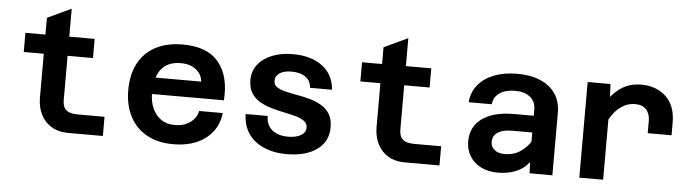

<svg xmlns="http://www.w3.org/2000/svg" viewBox="-46 -906 3992 1108"><g transform="rotate(5 1950.0 -352.0)"><path d="M370 0Q316 0 275.5 -24Q235 -48 213.5 -91Q192 -134 192 -189V-651L330 -716V-189Q330 -164 337.5 -146.5Q345 -129 365.5 -120Q386 -111 424 -111H573V0ZM76 -443V-554H477V-443Z M981 12Q892 12 828.5 -23Q765 -58 730.5 -123Q696 -188 696 -277Q696 -368 730.5 -432.5Q765 -497 830 -531.5Q895 -566 987 -566Q1130 -566 1195.5 -486Q1261 -406 1251 -266H806V-362H1111Q1107 -405 1072.5 -431.5Q1038 -458 986 -458Q909 -458 871.5 -410Q834 -362 834 -271Q834 -223 851 -184Q868 -145 900.5 -122Q933 -99 981 -99Q1033 -99 1069.5 -125Q1106 -151 1114 -192H1251Q1240 -98 1168 -43Q1096 12 981 12Z M1639 12Q1563 12 1505 -13.5Q1447 -39 1415.5 -86Q1384 -133 1383 -198H1511Q1510 -147 1544.5 -118Q1579 -89 1638 -89Q1684 -89 1712 -105.5Q1740 -122 1740 -150Q1740 -174 1721 -188Q1702 -202 1671.5 -210.5Q1641 -219 1604 -226.5Q1567 -234 1530 -244.5Q1493 -255 1462 -273Q1431 -291 1412 -320.5Q1393 -350 1393 -396Q1393 -447 1422 -485Q1451 -523 1503.5 -544.5Q1556 -566 1625 -566Q1731 -566 1796 -517Q1861 -468 1867 -381H1740Q1737 -422 1706.5 -443.5Q1676 -465 1626 -465Q1582 -465 1557 -448.5Q1532 -432 1532 -403Q1532 -380 1551 -367.5Q1570 -355 1600.5 -347.5Q1631 -340 1668.5 -333.5Q1706 -327 1742.5 -317Q1779 -307 1810 -289Q1841 -271 1859.5 -241Q1878 -211 1878 -164Q1878 -81 1813 -34.5Q1748 12 1639 12Z M2320 0Q2266 0 2225.5 -24Q2185 -48 2163.5 -91Q2142 -134 2142 -189V-651L2280 -716V-189Q2280 -164 2287.5 -146.5Q2295 -129 2315.5 -120Q2336 -111 2374 -111H2523V0ZM2026 -443V-554H2427V-443Z M3045 0 3040 -108V-369Q3040 -415 3008 -441Q2976 -467 2920 -467Q2865 -467 2831 -443.5Q2797 -420 2793 -378H2659Q2664 -437 2698.5 -479Q2733 -521 2791 -543.5Q2849 -566 2925 -566Q3002 -566 3058.5 -542Q3115 -518 3146 -472.5Q3177 -427 3177 -361V0ZM2860 12Q2805 12 2763.5 -9Q2722 -30 2699 -67.5Q2676 -105 2676 -153Q2676 -239 2742 -286Q2808 -333 2926 -333H3055V-236H2922Q2870 -236 2840.5 -217Q2811 -198 2811 -161Q2811 -134 2832.5 -116Q2854 -98 2892 -98Q2943 -98 2983 -124.5Q3023 -151 3049 -197L3064 -102Q3038 -45 2986 -16.5Q2934 12 2860 12Z M3704 -290V-362Q3704 -402 3682 -426.5Q3660 -451 3617 -451Q3567 -451 3524 -415.5Q3481 -380 3447 -299L3432 -420Q3456 -468 3487.5 -500.5Q3519 -533 3557.5 -549.5Q3596 -566 3643 -566Q3730 -566 3786 -514Q3842 -462 3842 -362V-290ZM3333 0V-554H3465L3471 -446V0Z"/></g></svg>

Font: Azeret Mono SemiBold
Style: Regular
Weight: 600
Designer: Martin Vácha
Foundry: Displaay
Version: Version 1.002